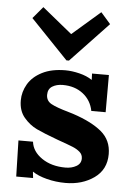

<svg xmlns="http://www.w3.org/2000/svg" viewBox="-53 -773 576 828"><g transform="rotate(5 234.5 -358.5)"><path d="M39 0ZM335 -438H336L335 -465H408V-304H346Q337 -350 301.5 -377.5Q266 -405 214 -405Q187 -405 168.5 -393.5Q150 -382 150 -357Q150 -331 172.5 -318.5Q195 -306 248 -291L268 -285Q350 -258 393.5 -221.5Q437 -185 437 -125Q437 -58 385.5 -21.5Q334 15 262 15Q220 15 181 5Q142 -5 119 -21H118L121 6H48L44 -150H107Q112 -108 153.5 -79.5Q195 -51 256 -51Q283 -51 303 -62.5Q323 -74 323 -96Q323 -113 310.5 -124Q298 -135 280 -142.5Q262 -150 211 -168Q151 -190 119.5 -205Q88 -220 63.5 -249Q39 -278 39 -323Q39 -360 58.5 -393.5Q78 -427 119 -448Q160 -469 220 -469Q248 -469 280.5 -461Q313 -453 335 -438ZM231 -512H220L58 -681L101 -732L230 -627H231L352 -732L394 -684Z"/></g></svg>

Font: Sumana
Style: Bold
Weight: 700
Designer: Cyreal, Alexei Vanyashin (Devanagari), Olga Karpushina (Latin)
Foundry: Cyreal
Version: Version 1.015;PS 001.015;hotconv 1.0.70;makeotf.lib2.5.58329